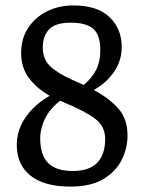

<svg xmlns="http://www.w3.org/2000/svg" viewBox="-20 -680 522 710"><path d="M239.9 10Q143.8 10 92.9 -30.4Q42 -70.9 42 -144.2Q42 -183.6 58.1 -217.4Q74.2 -251.3 102 -279Q129.9 -306.8 163.9 -325.8Q115.7 -353.1 87 -391.5Q58.2 -429.9 58.2 -484.2Q58.2 -537.2 84.1 -576.7Q110 -616.3 153.8 -638.1Q197.6 -659.9 251.1 -659.9Q340.1 -659.9 385.1 -616.7Q430.1 -573.5 430.1 -505.9Q430.1 -454.6 400.9 -413.2Q371.7 -371.8 327 -347.4Q381.9 -317.8 416.8 -279.5Q451.6 -241.3 451.6 -178.6Q451.6 -132.5 430.2 -89.2Q408.8 -45.9 362.4 -17.9Q315.9 10 239.9 10ZM248.7 -47.7Q310 -47.7 339.5 -78.2Q368.9 -108.6 368.9 -166.1Q368.9 -212.5 332.5 -240.3Q296.1 -268.2 220.3 -299.7L202.2 -307.5Q163.7 -277.2 146.2 -240.7Q128.6 -204.3 128.6 -168.4Q128.6 -128.8 141.2 -101.6Q153.8 -74.4 180.6 -61Q207.4 -47.7 248.7 -47.7ZM289.5 -365.8Q319.9 -391.2 335.5 -421.7Q351 -452.2 351 -493.9Q351 -551.2 324.7 -573.7Q298.4 -596.1 241.9 -596.1Q183.3 -596.1 160.7 -570.6Q138.2 -545.2 138.2 -505.5Q138.2 -461.5 164.6 -435.9Q191 -410.2 246.7 -385Q257.2 -380.2 268.2 -375.5Q279.2 -370.8 289.5 -365.8Z"/></svg>

Font: Faustina Light
Style: Regular
Weight: 300
Designer: Alfonso Garcia
Foundry: http://www.omnibus-type.com
Version: Version 1.200